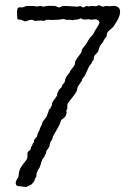

<svg xmlns="http://www.w3.org/2000/svg" viewBox="-20 -747 540 769"><path d="M304.2 -673.8 291 -668.9Q290 -668 285.2 -668.5Q280.3 -668.9 272.9 -666L256.8 -668L249 -667L234.4 -670.9L221.2 -668.9Q219.2 -668 188 -667L171.9 -668Q168 -668 162.6 -666Q157.2 -664.1 155.3 -663.6Q153.3 -663.1 149.4 -664.1Q146 -665 144 -665L118.2 -663.1Q108.9 -672.4 87.4 -663.1Q83 -661.1 81.1 -661.1L63 -668Q62 -668.9 57.6 -668.5Q52.7 -668 50.8 -669.9Q48.8 -671.9 48.8 -681.6Q48.8 -691.4 48.3 -694.8Q47.9 -699.2 48.3 -702.1Q48.8 -705.1 49.3 -708.5Q50.8 -718.3 59.6 -717.8Q68.8 -716.8 71.8 -717.8L85.9 -723.1H115.2Q117.2 -723.1 123 -721.7Q128.9 -720.2 133.3 -721.7Q137.7 -723.1 141.1 -723.1L155.8 -720.2L166 -723.1Q180.2 -724.1 200.2 -723.1L216.8 -716.8L229 -722.2Q231.9 -723.1 245.1 -723.1L291 -720.2L300.8 -723.1L313.5 -716.8L326.2 -723.1L336.9 -721.2L345.2 -723.1L360.8 -722.2Q368.7 -722.2 371.6 -724.1Q374 -726.1 375 -726.6Q376 -727.1 382.3 -723.6Q388.7 -720.2 394 -720.2L402.8 -723.1L419.9 -722.2Q420.9 -722.2 430.7 -723.1Q440.4 -724.1 440.9 -723.1Q461.9 -718.8 460.9 -698.2Q460 -677.7 440.9 -650.9Q439.9 -649.9 437 -644.5Q433.1 -637.2 421.4 -628.4Q410.2 -619.6 408.7 -612.3Q407.2 -604.5 406.7 -601.6Q406.2 -598.6 403.3 -596.2Q400.4 -594.2 397 -587.9Q393.1 -581.5 392.1 -578.6Q391.1 -576.2 386.2 -570.8Q381.3 -565.4 377.4 -555.7Q374 -545.9 374 -543.9Q374 -540 365.2 -531.7Q356.4 -523.9 356 -516.6Q356 -509.8 355 -507.8Q354 -505.9 351.6 -503.4Q349.1 -501 348.6 -500Q348.1 -499 348.1 -496.6Q348.1 -494.1 342.3 -488.3Q336.4 -482.4 328.6 -462.9Q320.8 -443.4 314.9 -438Q309.1 -432.1 309.1 -427.7Q308.6 -423.3 298.8 -410.6Q289.1 -397.9 289.1 -389.6Q289.1 -380.9 272.9 -360.8Q256.8 -340.8 252.9 -335Q249 -329.1 249.5 -321.3Q250 -313.5 250 -313L245.1 -303.2L247.1 -296.9Q244.6 -280.3 235.4 -274.4Q226.1 -268.1 224.6 -264.6Q223.1 -260.7 220.7 -253.9Q218.8 -247.1 212.9 -237.3Q207 -227.5 190.9 -198.2V-193.8Q190.9 -191.4 186.5 -185.1Q178.2 -173.8 178.2 -160.2L165 -141.1V-137.7Q165 -132.8 162.1 -129.4Q159.2 -126 158.7 -122.1Q158.2 -118.2 155.3 -116.2Q148.9 -110.8 143.6 -90.8Q138.2 -70.8 131.8 -66.9Q130.9 -60.5 128.4 -56.6Q126 -52.7 126 -47.9V-41Q124 -37.1 122.6 -35.2Q121.1 -33.2 120.1 -30.3Q119.1 -27.3 118.7 -25.9Q118.2 -24.9 117.2 -22.5Q116.2 -20 115.2 -19Q114.3 -18.1 113.3 -16.1Q112.3 -14.2 110.4 -12.7Q108.9 -11.2 106.9 -9.3Q105 -7.3 101.6 -5.9Q98.1 -4.9 97.2 -3.9L85 2L59.6 -1Q48.3 -1 45.4 -5.9Q42 -10.7 43 -16.6Q43.9 -22.5 48.3 -29.3Q52.7 -36.1 53.7 -38.6Q54.7 -41.5 56.2 -56.2Q58.1 -70.8 71.8 -88.4Q85.9 -106.4 88.4 -111.3Q90.8 -116.2 89.8 -127Q88.9 -137.2 94.7 -141.6Q101.1 -146 102.1 -147.9Q103 -149.9 103 -152.8Q103 -156.2 106.9 -162.1Q110.8 -168 110.8 -170.4Q110.8 -172.9 116.2 -178.2V-182.6Q116.2 -188 121.6 -192.9Q127 -198.2 127.9 -200.2Q128.9 -202.1 129.9 -207.5Q131.3 -216.3 136.2 -221.2Q142.6 -240.7 145.5 -244.1Q148.9 -248.5 148.9 -253.4Q148.9 -258.3 158.2 -269Q167.5 -279.8 168.5 -284.7Q169.4 -289.6 172.4 -294.9Q174.8 -299.8 174.8 -303.2Q174.8 -306.6 178.7 -310.1Q182.6 -313.5 183.1 -315.9Q183.1 -317.9 188 -325.2V-330.1Q187.5 -335.9 198.2 -349.6Q209 -362.8 209 -367.2V-372.1L213.9 -381.8Q213.9 -383.8 214.8 -384.8Q215.8 -385.7 217.3 -387.7Q218.8 -389.6 219.7 -391.1Q220.7 -392.1 223.1 -393.6Q225.1 -395 226.1 -396.5Q227.1 -397.9 228 -401.9Q229.5 -407.7 235.4 -413.6Q241.2 -419.4 241.2 -427.7Q241.2 -436 259.8 -458Q259.8 -461.9 262.7 -464.8Q265.6 -467.8 267.1 -470.7Q271 -476.1 275.9 -481.9Q280.8 -487.8 280.8 -500Q286.1 -510.7 294.9 -522Q307.1 -537.1 307.1 -542.5Q306.6 -548.3 316.4 -559.6Q326.2 -570.8 332 -582.5Q337.9 -594.2 345.2 -601.1Q353 -607.9 356 -615.2Q358.9 -622.6 369.6 -638.7Q380.4 -654.8 377.9 -659.2Q374 -668.9 361.8 -669.9Q345.7 -667 339.8 -668.9Q334 -670.9 332.5 -669.9Q331.1 -668.9 320.3 -668.9Q309.6 -668.9 304.2 -673.8Z"/></svg>

Font: AntiqueNobleLightItalic
Style: LightItalic
Weight: 400
Version: Version 001.000